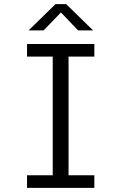

<svg xmlns="http://www.w3.org/2000/svg" viewBox="-20 -914 590 934"><path d="M111.5 0V-61.5H236.5V-638.5H111.5V-700H439V-638.5H313.5V-61.5H439V0ZM119 -766 250 -894H302L433 -766H360L276.5 -853.5L192 -766Z"/></svg>

Font: Trispace SemiCondensed Light
Style: Regular
Weight: 300
Width: 4
Designer: Tyler Finck
Foundry: Etcetera Type Company
Version: Version 1.210; ttfautohint (v1.8.3)